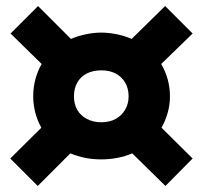

<svg xmlns="http://www.w3.org/2000/svg" viewBox="-20 -675 672 636"><path d="M105 -59 14 -150 117 -252Q103 -277 96.5 -303.5Q90 -330 90 -356Q90 -386 97.5 -413.5Q105 -441 118 -463L15 -564L106 -655L215 -546Q238 -556 264.5 -561.5Q291 -567 315 -567Q340 -567 367 -561.5Q394 -556 416 -546L527 -655L618 -564L514 -463Q528 -439 535.5 -412Q543 -385 543 -356Q543 -328 535.5 -301.5Q528 -275 515 -252L618 -150L528 -59L418 -167Q395 -157 368.5 -152Q342 -147 315 -147Q288 -147 262.5 -152Q237 -157 213 -167ZM315 -270Q343 -270 363 -281Q383 -292 394.5 -311.5Q406 -331 406 -356Q406 -382 394.5 -401.5Q383 -421 363 -431.5Q343 -442 316 -442Q288 -442 267.5 -431.5Q247 -421 236 -401.5Q225 -382 225 -356Q225 -330 236 -311Q247 -292 268 -281Q289 -270 315 -270Z"/></svg>

Font: Mona Sans Expanded
Style: Bold
Weight: 700
Width: 7
Designer: Deni Anggara
Foundry: GitHub
Version: Version 2.000